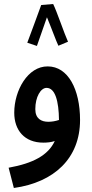

<svg xmlns="http://www.w3.org/2000/svg" viewBox="-20 -707 459 957"><path d="M245 -687 185 -682V-681C172 -643 125 -519 116 -494L164 -478C169 -492 195 -567 214 -621C233 -576 261 -499 271 -479L319 -499C301 -538 263 -651 245 -687ZM49 230C250 202 379 82 379 -109C379 -262 319 -376 218 -376C119 -377 51 -257 51 -145C51 -58 102 4 196 4C216 4 235 2 253 -4C220 67 145 107 23 129ZM156 -163C156 -224 183 -269 212 -269C255 -269 273 -203 274 -109C256 -103 238 -100 221 -100C185 -100 156 -116 156 -163Z"/></svg>

Font: Noto Sans Arabic UI XCn SmBd
Style: Regular
Weight: 600
Width: 2
Designer: Monotype Design Team, Nadine Chahine and Nizar Qandah
Foundry: Monotype Imaging Inc.
Version: Version 2.010